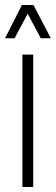

<svg xmlns="http://www.w3.org/2000/svg" viewBox="-32 -743 222 763"><path d="M57 0V-526H100V0ZM-12 -591 55 -723H101L170 -591H130L66 -711H90L26 -591Z"/></svg>

Font: Archivo ExtraCondensed Thin
Style: Regular
Weight: 250
Width: 2
Designer: Hector Gatti
Foundry: Omnibus-Type
Version: Version 2.001